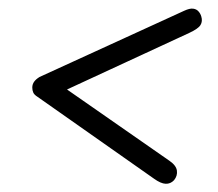

<svg xmlns="http://www.w3.org/2000/svg" viewBox="-20 -587 516 455"><path d="M345 -163.5 69 -357.5Q61 -362.5 58.8 -367.8Q56.5 -373 56.5 -379.5Q56.5 -387.5 61.2 -393.8Q66 -400 73.5 -404.5L416.5 -561.5Q429.5 -567.5 437.5 -566.5Q445.5 -565.5 450.2 -560.2Q455 -555 457 -548Q460.5 -536.5 455.2 -527.8Q450 -519 428.5 -509L119.5 -366L121.5 -387L381.5 -206Q397.5 -195 399.2 -182.8Q401 -170.5 392.5 -160Q384 -151 372.5 -151.5Q361 -152 345 -163.5Z"/></svg>

Font: Edu SA Hand Cursive
Style: Regular
Weight: 400
Designer: Tina and Corey Anderson, Eben Sorkin, Mirko Velimirovic
Foundry: Google for Education
Version: Version 2.000